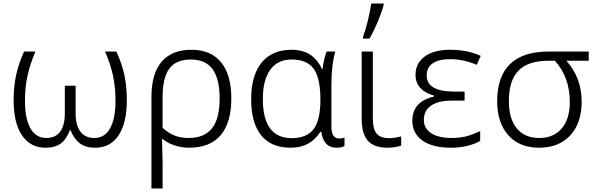

<svg xmlns="http://www.w3.org/2000/svg" viewBox="-20 -824 3368 1084"><path d="M57 -257Q57 -335 71 -400Q85 -465 116 -533H180Q149 -460 135 -395Q121 -330 121 -256Q121 -153 152 -99Q183 -45 242 -45Q293 -45 319.5 -80.5Q346 -116 346 -184V-340H407V-184Q407 -117 434 -81Q461 -45 513 -45Q571 -45 601.5 -99.5Q632 -154 632 -255Q632 -330 618.5 -394.5Q605 -459 573 -533H637Q668 -466 682 -401Q696 -336 696 -257Q696 -130 649.5 -60Q603 10 518 10Q464 10 431 -14.5Q398 -39 379 -88H374Q355 -37 322.5 -13.5Q290 10 237 10Q152 10 104.5 -59.5Q57 -129 57 -257Z M835 -277Q835 -408 892.5 -475.5Q950 -543 1061 -543Q1170 -543 1228 -472.5Q1286 -402 1286 -268Q1286 -131 1225.5 -60.5Q1165 10 1048 10Q1007 10 967.5 -2.5Q928 -15 897 -40H895L896 10Q898 70 898 96V240H835ZM1220 -268Q1220 -378 1180.5 -433Q1141 -488 1057 -488Q974 -488 936 -436.5Q898 -385 898 -276V-102Q930 -73 965 -59Q1000 -45 1044 -45Q1134 -45 1177 -99.5Q1220 -154 1220 -268Z M1398 -264Q1398 -398 1457 -470.5Q1516 -543 1626 -543Q1687 -543 1729.5 -516.5Q1772 -490 1798 -434H1801Q1803 -457 1810.5 -488Q1818 -519 1824 -533H1873Q1851 -459 1851 -338V-109Q1851 -42 1895 -42Q1910 -42 1925 -47V0Q1910 10 1881 10Q1806 10 1794 -80H1789Q1759 -34 1718 -12Q1677 10 1620 10Q1511 10 1454.5 -60Q1398 -130 1398 -264ZM1789 -261Q1789 -382 1751.5 -435Q1714 -488 1626 -488Q1548 -488 1506 -430.5Q1464 -373 1464 -265Q1464 -44 1627 -44Q1712 -44 1750.5 -95Q1789 -146 1789 -261Z M2029 -615Q2043 -651 2056 -704Q2069 -757 2076 -804H2146V-796Q2135 -754 2112.5 -700.5Q2090 -647 2066 -606H2029ZM2022 -151V-533H2085V-156Q2085 -95 2106.5 -69.5Q2128 -44 2177 -44Q2207 -44 2245 -54V-2Q2232 3 2210 6.5Q2188 10 2168 10Q2092 10 2057 -29.5Q2022 -69 2022 -151Z M2308 -142Q2308 -251 2431 -279V-284Q2326 -314 2326 -402Q2326 -467 2378 -505Q2430 -543 2521 -543Q2570 -543 2611 -535Q2652 -527 2694 -509L2672 -458Q2596 -490 2522 -490Q2457 -490 2423 -466.5Q2389 -443 2389 -398Q2389 -307 2545 -307H2603V-256H2533Q2455 -256 2414 -228Q2373 -200 2373 -147Q2373 -99 2414.5 -72Q2456 -45 2531 -45Q2572 -45 2607 -53Q2642 -61 2691 -84V-28Q2621 10 2526 10Q2423 10 2365.5 -30Q2308 -70 2308 -142Z M2787 -253Q2787 -392 2860 -462.5Q2933 -533 3076 -533H3304V-481H3178Q3264 -384 3264 -250Q3264 -129 3199.5 -59.5Q3135 10 3023 10Q2913 10 2850 -60.5Q2787 -131 2787 -253ZM3197 -247Q3197 -388 3113 -481H3076Q2962 -481 2907.5 -425.5Q2853 -370 2853 -253Q2853 -154 2897.5 -99.5Q2942 -45 3025 -45Q3106 -45 3151.5 -99Q3197 -153 3197 -247Z"/></svg>

Font: OpenSansMMV
Style: Light
Weight: 300
Foundry: Ascender Corporation
Version: Version 4.001